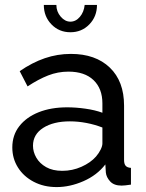

<svg xmlns="http://www.w3.org/2000/svg" viewBox="-20 -750 594 780"><path d="M253 -314Q288 -314 327 -308.5Q366 -303 396 -292V-330Q396 -390 360 -424.5Q324 -459 258 -459Q215 -459 175.5 -443.5Q136 -428 92 -399L60 -461Q111 -496 162 -513.5Q213 -531 268 -531Q368 -531 426 -475.5Q484 -420 484 -321V-100Q484 -84 490.5 -76.5Q497 -69 512 -68V0Q499 2 489.5 3Q480 4 474 4Q443 4 427.5 -13Q412 -30 410 -49L408 -82Q374 -38 319 -14Q264 10 210 10Q158 10 117 -11.5Q76 -33 53 -69.5Q30 -106 30 -151Q30 -201 58.5 -237.5Q87 -274 137 -294Q187 -314 253 -314ZM396 -167V-232Q365 -244 331 -250.5Q297 -257 264 -257Q197 -257 155.5 -230.5Q114 -204 114 -158Q114 -133 127.5 -109.5Q141 -86 167.5 -71Q194 -56 233 -56Q274 -56 311 -72.5Q348 -89 370 -114Q382 -128 389 -142.5Q396 -157 396 -167ZM324 -730H374Q374 -683 343 -651Q312 -619 266 -619Q220 -619 189 -651Q158 -683 158 -730H209Q209 -703 226.5 -682.5Q244 -662 266 -662Q288 -662 304.5 -681.5Q321 -701 324 -730Z"/></svg>

Font: YasnoRaleway Medium
Style: Regular
Weight: 500
Designer: Matt McInerney, Pablo Impallari, Rodrigo Fuenzalida
Foundry: Matt McInerney, Pablo Impallari, Rodrigo Fuenzalida
Version: Version 4.026